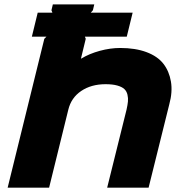

<svg xmlns="http://www.w3.org/2000/svg" viewBox="-20 -860 840 880"><path d="M755.9 -381.8 661.1 0H471.2L560.1 -357.9Q564.9 -379.4 566.4 -394.8Q567.9 -410.2 564.2 -426Q560.5 -441.9 549.8 -451.9Q539.1 -461.9 517.6 -468Q496.1 -474.1 463.9 -474.1Q398.4 -474.1 352.3 -443.1Q306.2 -412.1 293 -356.9L205.1 0H15.1L183.1 -682.1L192.9 -691.9H126L152.8 -801.8H220.2L215.8 -813L222.2 -839.8H412.1L405.8 -813L396 -801.8H587.9L561 -691.9H369.1L373 -682.1L351.1 -591.8H353Q389.2 -613.8 437.3 -627Q485.4 -640.1 530.8 -640.1Q600.6 -640.1 651.4 -621.1Q702.1 -602.1 728.8 -567.9Q755.4 -533.7 763.4 -486.3Q771.5 -439 755.9 -381.8Z"/></svg>

Font: Sinkin Sans 800 Black Italic
Style: Regular
Weight: 900
Italic angle: -112°
Designer: Keith Bates
Foundry: K-Type
Version: Sinkin Sans (version 1.0)  by Keith Bates   •   © 2014   www